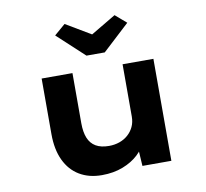

<svg xmlns="http://www.w3.org/2000/svg" viewBox="-86 -880 1054 984"><g transform="rotate(-10 441.5 -388.0)"><path d="M366.6 10.6Q299.7 10.6 250.4 -18.9Q201.1 -48.3 174.4 -104.9Q147.7 -161.4 147.7 -241.3V-530.7H308.1V-270Q308.1 -223.8 320.6 -192.9Q333.1 -162 359.8 -146.2Q386.6 -130.5 428.6 -130.5Q457.6 -130.5 483 -139.4Q508.4 -148.3 527.5 -165.2Q546.6 -182 557.8 -205.6Q568.9 -229.2 568.9 -258.6V-530.7H729.3V0H578.7L571.8 -108.9L601.3 -120.9Q588.8 -87.3 556.9 -57.3Q525 -27.3 476.5 -8.4Q428 10.6 366.6 10.6ZM394.4 -606.4 254.3 -736.1 311.9 -785.7 456.9 -699.5H426.9L572 -785.7L629.6 -736.1L489.5 -606.4Z"/></g></svg>

Font: Lexend Mega
Style: Regular
Weight: 400
Designer: Bonnie Shaver-Troup, Thomas Jockin
Foundry: Lexend
Version: Version 1.007